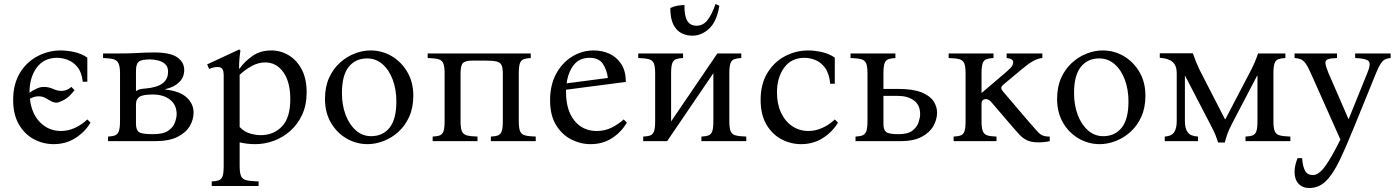

<svg xmlns="http://www.w3.org/2000/svg" viewBox="-20 -708 6995 963"><path d="M249 15Q197 15 150.5 -9.5Q104 -34 75 -83.5Q46 -133 46 -207Q46 -286 79.5 -341.5Q113 -397 168 -426Q223 -455 285 -455Q316 -455 352.5 -447Q389 -439 418 -419V-298H395Q390 -345 369 -371Q348 -397 320.5 -407.5Q293 -418 266 -418Q200 -418 164 -368.5Q128 -319 128 -245V-243Q145 -255 163.5 -263.5Q182 -272 199 -272Q225 -272 246.5 -262Q268 -252 288 -252Q315 -252 338 -272L354 -256Q332 -228 314 -215Q296 -202 267 -193Q249 -193 235 -201Q221 -209 207 -217Q193 -225 173 -225Q161 -225 150.5 -221.5Q140 -218 130 -213Q138 -138 181 -94.5Q224 -51 286 -51Q321 -51 355.5 -66.5Q390 -82 418 -109L434 -93Q406 -46 358 -15.5Q310 15 249 15Z M522 0V-23Q544 -24 557 -29Q570 -34 576 -50Q582 -66 582 -101V-339Q582 -374 574.5 -390Q567 -406 549 -411Q531 -416 497 -417V-440H582Q625 -440 654 -441.5Q683 -443 705.5 -444Q728 -445 752 -445Q834 -445 869 -420.5Q904 -396 904 -357Q904 -320 878 -295Q852 -270 809 -261V-259Q882 -251 916.5 -219Q951 -187 951 -143Q951 -109 932 -76Q913 -43 870.5 -21.5Q828 0 756 0ZM662 -251Q672 -258 682.5 -260.5Q693 -263 709 -264Q768 -269 795.5 -290Q823 -311 823 -348Q823 -374 808 -387Q793 -400 772 -405Q751 -410 733 -410Q690 -410 676 -398.5Q662 -387 662 -353ZM747 -35Q799 -35 824 -52.5Q849 -70 857.5 -94Q866 -118 866 -135Q866 -182 833 -208Q800 -234 746 -234Q696 -234 679 -222Q662 -210 662 -185V-87Q662 -56 677 -45.5Q692 -35 747 -35Z M1277 202V225H1042V202Q1065 201 1078 196Q1091 191 1096.5 175Q1102 159 1102 124V-328Q1102 -355 1094 -363.5Q1086 -372 1072 -372Q1061 -372 1050.5 -369.5Q1040 -367 1029 -362L1019 -385L1180 -460L1186 -454Q1184 -445 1181.5 -419Q1179 -393 1179 -364H1181V-363Q1207 -400 1246.5 -427.5Q1286 -455 1341 -455Q1388 -455 1428.5 -430.5Q1469 -406 1493.5 -359.5Q1518 -313 1518 -245Q1518 -181 1495.5 -132.5Q1473 -84 1435.5 -51Q1398 -18 1352.5 -1.5Q1307 15 1261 15Q1238 15 1218.5 12.5Q1199 10 1182 6V124Q1182 159 1189 175Q1196 191 1216.5 196Q1237 201 1277 202ZM1287 -30Q1352 -30 1394 -73.5Q1436 -117 1436 -211Q1436 -297 1401 -346Q1366 -395 1310 -395Q1276 -395 1243 -377Q1210 -359 1182 -333V-71Q1206 -46 1235.5 -38Q1265 -30 1287 -30Z M1838 -455Q1896 -455 1944.5 -426.5Q1993 -398 2023 -347Q2053 -296 2053 -228Q2053 -168 2032.5 -122.5Q2012 -77 1978 -46.5Q1944 -16 1903.5 -0.5Q1863 15 1824 15Q1767 15 1718 -13.5Q1669 -42 1639.5 -93Q1610 -144 1610 -212Q1610 -272 1630.5 -317.5Q1651 -363 1685 -393.5Q1719 -424 1759 -439.5Q1799 -455 1838 -455ZM1841 -25Q1900 -25 1934 -67.5Q1968 -110 1968 -199Q1968 -260 1949.5 -309Q1931 -358 1898 -386.5Q1865 -415 1821 -415Q1763 -415 1729 -372.5Q1695 -330 1695 -241Q1695 -181 1713.5 -132Q1732 -83 1765 -54Q1798 -25 1841 -25Z M2582 -101Q2582 -66 2588.5 -50Q2595 -34 2613.5 -29Q2632 -24 2667 -23V0H2442V-23Q2465 -24 2478 -29Q2491 -34 2496.5 -50Q2502 -66 2502 -101V-339Q2502 -368 2495.5 -381.5Q2489 -395 2470.5 -399.5Q2452 -404 2417 -404H2350Q2316 -404 2303 -393Q2290 -382 2290 -339V-101Q2290 -66 2296.5 -50Q2303 -34 2321.5 -29Q2340 -24 2375 -23V0H2150V-23Q2173 -24 2186 -29Q2199 -34 2204.5 -50Q2210 -66 2210 -101V-339Q2210 -374 2203.5 -390Q2197 -406 2178.5 -411Q2160 -416 2125 -417V-440H2642V-417Q2620 -416 2606.5 -411Q2593 -406 2587.5 -390Q2582 -374 2582 -339Z M2942 15Q2891 15 2844.5 -9Q2798 -33 2768.5 -81.5Q2739 -130 2739 -205Q2739 -281 2769 -337Q2799 -393 2849 -424Q2899 -455 2958 -455Q3001 -455 3037.5 -438Q3074 -421 3096.5 -386Q3119 -351 3119 -297L2819 -258Q2819 -253 2819 -247Q2819 -155 2861 -103Q2903 -51 2973 -51Q3013 -51 3047 -67.5Q3081 -84 3108 -109L3124 -93Q3096 -45 3049.5 -15Q3003 15 2942 15ZM2937 -418Q2885 -418 2857 -381Q2829 -344 2822 -290L3029 -317Q3023 -360 3003 -389Q2983 -418 2937 -418Z M3638 -339V-101Q3638 -66 3644.5 -50Q3651 -34 3669.5 -29Q3688 -24 3723 -23V0H3498V-23Q3521 -24 3534 -29Q3547 -34 3552.5 -50Q3558 -66 3558 -101V-341L3326 0H3206V-23Q3229 -24 3242 -29Q3255 -34 3260.5 -50Q3266 -66 3266 -101V-339Q3266 -374 3259.5 -390Q3253 -406 3234.5 -411Q3216 -416 3181 -417V-440H3406V-417Q3384 -416 3370.5 -411Q3357 -406 3351.5 -390Q3346 -374 3346 -339V-99L3578 -440H3698V-417Q3676 -416 3662.5 -411Q3649 -406 3643.5 -390Q3638 -374 3638 -339ZM3569 -688 3588 -679Q3575 -600 3537 -564.5Q3499 -529 3452 -529Q3424 -529 3398.5 -541.5Q3373 -554 3357.5 -584.5Q3342 -615 3342 -668Q3360 -676 3375.5 -679Q3391 -682 3413 -683Q3412 -628 3427 -603.5Q3442 -579 3474 -579Q3506 -579 3528 -606.5Q3550 -634 3569 -688Z M3998 15Q3946 15 3899.5 -9.5Q3853 -34 3824 -83.5Q3795 -133 3795 -207Q3795 -286 3828.5 -341.5Q3862 -397 3917 -426Q3972 -455 4034 -455Q4065 -455 4101.5 -447Q4138 -439 4167 -419V-288H4144Q4139 -340 4118 -368Q4097 -396 4069.5 -407Q4042 -418 4015 -418Q3949 -418 3913 -368.5Q3877 -319 3877 -245Q3877 -186 3897.5 -142.5Q3918 -99 3954 -75Q3990 -51 4035 -51Q4070 -51 4104.5 -66.5Q4139 -82 4167 -109L4183 -93Q4155 -46 4107 -15.5Q4059 15 3998 15Z M4271 0V-23Q4293 -24 4306 -29Q4319 -34 4325 -50Q4331 -66 4331 -101V-339Q4331 -374 4324.5 -390Q4318 -406 4299.5 -411Q4281 -416 4246 -417V-440H4471V-417Q4449 -416 4435.5 -411Q4422 -406 4416.5 -390Q4411 -374 4411 -339V-262H4485Q4560 -262 4602.5 -244.5Q4645 -227 4662.5 -200Q4680 -173 4680 -143Q4680 -109 4661.5 -76Q4643 -43 4602.5 -21.5Q4562 0 4495 0ZM4411 -87Q4411 -56 4425 -45.5Q4439 -35 4486 -35Q4533 -35 4556 -52.5Q4579 -70 4587 -94Q4595 -118 4595 -135Q4595 -182 4563.5 -204.5Q4532 -227 4485 -227H4411Z M4763 0V-23Q4786 -24 4799 -29Q4812 -34 4817.5 -50Q4823 -66 4823 -101V-339Q4823 -374 4816.5 -390Q4810 -406 4791.5 -411Q4773 -416 4738 -417V-440H4963V-417Q4941 -416 4927.5 -411Q4914 -406 4908.5 -390Q4903 -374 4903 -339V-243H4905L5027 -347Q5050 -367 5056 -377Q5062 -387 5062 -395Q5062 -414 5029 -417V-440H5208V-417Q5186 -415 5163 -402.5Q5140 -390 5109 -364L5013 -284Q5001 -274 5002 -266Q5003 -258 5010 -250L5138 -100Q5166 -68 5181 -51Q5196 -34 5209.5 -28.5Q5223 -23 5245 -23V0Q5220 6 5187 6Q5152 6 5130 -5Q5108 -16 5092.5 -33.5Q5077 -51 5060 -70L4957 -190Q4947 -203 4939.5 -207Q4932 -211 4924 -211Q4916 -211 4909.5 -206Q4903 -201 4903 -187V-101Q4903 -66 4909.5 -50Q4916 -34 4932 -29Q4948 -24 4978 -23V0Z M5510 -455Q5568 -455 5616.5 -426.5Q5665 -398 5695 -347Q5725 -296 5725 -228Q5725 -168 5704.5 -122.5Q5684 -77 5650 -46.5Q5616 -16 5575.5 -0.5Q5535 15 5496 15Q5439 15 5390 -13.5Q5341 -42 5311.5 -93Q5282 -144 5282 -212Q5282 -272 5302.5 -317.5Q5323 -363 5357 -393.5Q5391 -424 5431 -439.5Q5471 -455 5510 -455ZM5513 -25Q5572 -25 5606 -67.5Q5640 -110 5640 -199Q5640 -260 5621.5 -309Q5603 -358 5570 -386.5Q5537 -415 5493 -415Q5435 -415 5401 -372.5Q5367 -330 5367 -241Q5367 -181 5385.5 -132Q5404 -83 5437 -54Q5470 -25 5513 -25Z M6367 -101Q6367 -66 6373.5 -50Q6380 -34 6398.5 -29Q6417 -24 6452 -23V0H6227V-23Q6250 -24 6263 -29Q6276 -34 6281.5 -50Q6287 -66 6287 -101V-328H6285L6159 -87Q6143 -56 6136 -36Q6129 -16 6123 7H6090Q6083 -13 6076 -31.5Q6069 -50 6049 -87L5924 -328H5923V-100Q5923 -63 5937.5 -44Q5952 -25 5989 -23V0H5822V-23Q5855 -25 5868.5 -44Q5882 -63 5882 -100V-341Q5882 -380 5860.5 -398Q5839 -416 5797 -418V-441H5963Q5972 -415 5979 -397.5Q5986 -380 5997 -357L6124 -110H6126L6255 -357Q6265 -376 6274 -397.5Q6283 -419 6290 -440H6427V-417Q6405 -416 6391.5 -411Q6378 -406 6372.5 -390Q6367 -374 6367 -339Z M6547 235Q6513 235 6493 213.5Q6473 192 6473 154Q6473 137 6477 120Q6481 103 6488 85H6511Q6514 128 6526 149Q6538 170 6565 170Q6595 170 6627.5 124.5Q6660 79 6703 -8L6554 -342Q6539 -376 6527.5 -391Q6516 -406 6503.5 -411Q6491 -416 6473 -417V-440H6686V-417Q6653 -416 6639.5 -410.5Q6626 -405 6628 -389.5Q6630 -374 6643 -342L6743 -112H6745L6838 -342Q6858 -389 6844 -402Q6830 -415 6777 -417V-440H6955V-417Q6940 -416 6928 -410.5Q6916 -405 6905.5 -389.5Q6895 -374 6882 -342L6775 -79Q6733 25 6699.5 95Q6666 165 6630.5 200Q6595 235 6547 235Z"/></svg>

Font: Bona Nova
Style: Regular
Weight: 400
Designer: Mateusz Machalski
Foundry: Capitalics
Version: Version 4.001; ttfautohint (v1.8.3)